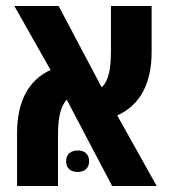

<svg xmlns="http://www.w3.org/2000/svg" viewBox="-20 -622 572 642"><path d="M37 0H174V-171C174 -228 182 -265 203 -289L355 0H504L372 -236C449 -270 487 -344 487 -448V-602H351V-454C351 -392 344 -353 320 -330L176 -602H28L149 -388C74 -354 37 -280 37 -177ZM201 -83C201 -58 218 -47 240 -47C262 -47 278 -59 278 -83C278 -107 262 -119 240 -119C218 -119 201 -107 201 -83Z"/></svg>

Font: Noto Sans Hebrew Condensed
Style: Bold
Weight: 700
Width: 3
Designer: Monotype Design Team
Foundry: Monotype Imaging Inc.
Version: Version 2.004